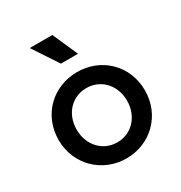

<svg xmlns="http://www.w3.org/2000/svg" viewBox="-188 -941 1029 1089"><g transform="rotate(-30 326.5 -396.5)"><path d="M327 12C482 12 609 -106 609 -271C609 -434 485 -553 327 -553C168 -553 44 -434 44 -271C44 -108 170 12 327 12ZM162 -271C162 -373 232 -448 327 -448C421 -448 492 -373 492 -271C492 -169 421 -93 327 -93C232 -93 162 -169 162 -271ZM163 -805 272 -640H384L311 -805Z"/></g></svg>

Font: Mluvka SemiBold
Style: Regular
Weight: 600
Designer: Modified by Jiří Krblich, Original typeface by Gumpita Rahayu
Foundry: Gumpita Rahayu & Jiří Krblich
Version: Version 2.000;Glyphs 3.1.1 (3134)